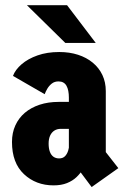

<svg xmlns="http://www.w3.org/2000/svg" viewBox="-20 -716 490 753"><path d="M339.4 17.6 264.4 -82.6 350 -176.8 444.1 -56.6ZM253.1 -158.1 319.3 -83.4Q314.2 -68.4 304.5 -51.9Q294.9 -35.4 279.8 -21.1Q264.7 -6.8 242.6 2.1Q220.5 11 190.1 11Q121 11 74 -33Q27 -77 27 -159.1Q27 -195.3 40.2 -224.2Q53.4 -253.2 77.5 -273.7Q101.6 -294.1 135.4 -305.3Q169.1 -316.4 210.1 -316.4H264.6V-210.7H218.9Q203.9 -210.7 193.1 -203.8Q182.4 -196.9 176.5 -184Q170.7 -171 170.7 -153.1Q170.7 -133.7 175.6 -120.8Q180.4 -107.8 189.7 -101.2Q199 -94.7 211.9 -94.7Q225.9 -94.7 234.4 -102.9Q242.9 -111.1 247.4 -125.4Q251.9 -139.7 253.1 -158.1ZM212.3 -512Q252.7 -512 286 -501.2Q319.2 -490.5 343.8 -470.2Q368.3 -449.9 381.6 -421.8Q394.9 -393.6 394.9 -358.7V-83.9L250.1 -108.3V-333.6Q250.1 -347.6 247.8 -359.4Q245.5 -371.1 240.8 -379.5Q236.1 -387.9 228.3 -392.3Q220.6 -396.7 209.3 -396.7Q193.9 -396.7 183.1 -388.2Q172.4 -379.7 165.6 -368.2Q158.8 -356.7 155.3 -346.6L30.9 -418.3Q39.9 -442.6 64.7 -464Q89.5 -485.4 127.1 -498.7Q164.6 -512 212.3 -512ZM355.6 -547.5H236.3L85.6 -695.6H243Z"/></svg>

Font: League Mono Thin Condensed
Style: Regular
Weight: 100
Width: 1
Designer: Tyler Finck
Foundry: The League of Moveable Type / Tyler Finck
Version: Version 2.300;RELEASE